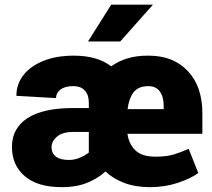

<svg xmlns="http://www.w3.org/2000/svg" viewBox="-20 -770 885 800"><path d="M604.5 9.8Q544.9 9.8 498.3 -7.6Q451.7 -24.9 419.4 -55.7Q392.6 -29.8 347.2 -10Q301.8 9.8 236.8 9.8Q136.7 9.8 83.3 -35.9Q29.8 -81.5 29.8 -158.2Q29.8 -235.4 94.2 -277.6Q158.7 -319.8 283.7 -319.8H350.1V-342.3Q350.1 -374.5 333.5 -392.8Q316.9 -411.1 285.2 -411.1Q250 -411.1 231.7 -396.7Q213.4 -382.3 213.4 -361.3L48.3 -370.6Q48.3 -419.4 77.6 -457Q106.9 -494.6 160.9 -516.4Q214.8 -538.1 287.6 -538.1Q385.7 -538.1 443.4 -493.7Q472.7 -515.1 511.7 -526.9Q550.8 -538.6 599.1 -538.1Q702.6 -538.1 762.9 -473.6Q823.2 -409.2 823.2 -298.8V-212.4H511.2Q516.6 -170.4 543.9 -143.8Q571.3 -117.2 627.4 -117.2Q674.8 -117.2 705.3 -126.7Q735.8 -136.2 766.1 -149.9L806.2 -49.3Q775.9 -26.4 721.4 -8.3Q667 9.8 604.5 9.8ZM599.1 -411.1Q555.7 -411.1 536.1 -384.8Q516.6 -358.4 511.7 -315.4H662.1V-328.1Q662.1 -367.2 645.8 -389.2Q629.4 -411.1 599.1 -411.1ZM268.1 -103.5Q289.6 -103.5 311.8 -112.5Q334 -121.6 350.1 -134.3V-218.8V-220.2H284.7Q240.2 -220.2 217.5 -200.7Q194.8 -181.2 194.8 -156.2Q194.8 -131.8 212.6 -117.7Q230.5 -103.5 268.1 -103.5ZM346.7 -597.2 443.4 -750.5H617.2L481 -597.2Z"/></svg>

Font: Vazirmatn UI Black
Style: Regular
Weight: 900
Designer: Saber Rastikerdar
Foundry: Saber Rastikerdar
Version: Version 33.003